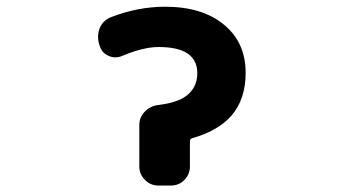

<svg xmlns="http://www.w3.org/2000/svg" viewBox="-20 -580 1040 582"><path d="M460 -17.6Q436.5 -17.6 419.4 -34.7Q402.3 -51.8 402.3 -75.2V-201.2Q402.3 -224.6 418.9 -241.7Q435.5 -258.8 460 -261.7Q508.8 -267.6 537.1 -284.2Q578.1 -309.6 578.1 -358.4Q578.1 -396.5 549.8 -417Q520.5 -437.5 460.9 -437.5Q414.1 -437.5 349.6 -410.2Q339.8 -406.2 329.1 -406.2Q318.4 -406.2 308.6 -411.1Q288.1 -419.9 282.2 -441.4L279.3 -450.2Q277.3 -459 277.3 -468.8Q277.3 -483.4 283.2 -497.1Q293.9 -519.5 317.4 -528.3Q398.4 -559.6 480.5 -559.6Q593.8 -559.6 659.2 -504.9Q724.6 -451.2 724.6 -359.4Q724.6 -278.3 680.7 -228.5Q639.6 -182.6 562.5 -161.1Q555.7 -159.2 555.7 -151.4V-75.2Q555.7 -51.8 539.1 -34.7Q522.5 -17.6 498 -17.6Z"/></svg>

Font: Rounded Mgen+ 1m bold
Style: Bold
Weight: 700
Designer: [Source Han Sans]
Ryoko NISHIZUKA  (kana & ideographs); Paul D. Hunt (Latin, Greek & Cyrillic); Wenlong ZHANG  (bopomofo
Version: Version 1.059.20150602